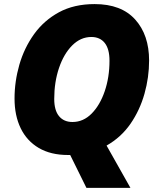

<svg xmlns="http://www.w3.org/2000/svg" viewBox="-20 -745 777 935"><path d="M400.9 169.9 321.8 9.8H311Q227.1 9.8 168.9 -24.4Q110.8 -58.6 80.8 -120.4Q50.8 -182.1 50.8 -265.1Q50.8 -348.1 74.2 -429.7Q97.7 -511.2 145.5 -578.1Q193.4 -645 266.8 -685.1Q340.3 -725.1 440.9 -725.1Q570.8 -725.1 638.4 -649.9Q706.1 -574.7 706.1 -450.2Q706.1 -368.7 683.6 -288.6Q661.1 -208.5 615.5 -142.3Q569.8 -76.2 499 -36.1L615.2 169.9ZM333 -150.9Q385.7 -150.9 426.3 -191.9Q466.8 -232.9 490 -300.8Q513.2 -368.7 513.2 -449.2Q513.2 -506.8 490 -535.9Q466.8 -564.9 424.8 -564.9Q372.6 -564.9 331.5 -523.7Q290.5 -482.4 267.3 -413.8Q244.1 -345.2 244.1 -263.2Q244.1 -207.5 267.6 -179.2Q291 -150.9 333 -150.9Z"/></svg>

Font: Open Sans ExtraBold
Style: Italic
Weight: 800
Italic angle: -12°
Designer: Monotype Design Team
Foundry: Monotype Imaging Inc.
Version: Version 3.000; ttfautohint (v1.8.4)